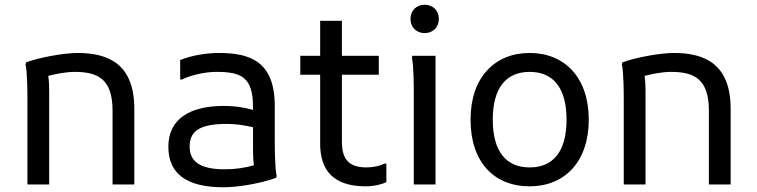

<svg xmlns="http://www.w3.org/2000/svg" viewBox="-20 -780 3202 812"><path d="M308 -556C248 -556 142 -536 90 -516L88 -508C96 -472 96 -384 96 -344V0H188V-396C188 -418 187 -440 184 -459C218 -468 260 -476 296 -476C396 -476 456 -444 456 -312V0H548V-320C548 -508 440 -556 308 -556Z M1142 -200V-332C1142 -520 1038 -556 906 -556C854 -556 790 -546 742 -526V-444H750C782 -460 842 -476 894 -476C998 -476 1050 -456 1050 -328V-315C1019 -324 979 -332 926 -332C782 -332 692 -276 692 -160C692 -44 770 12 926 12C986 12 1082 -4 1148 -28L1150 -36C1142 -72 1142 -160 1142 -200ZM782 -160C782 -232 834 -256 942 -256C975 -256 1016 -250 1050 -242V-148C1050 -123 1051 -100 1054 -81C1016 -70 974 -64 930 -64C834 -64 782 -92 782 -160Z M1606 -88C1586 -78 1558 -72 1530 -72C1458 -72 1426 -104 1426 -180V-464H1582V-544H1426V-692H1334V-544H1250V-464H1334V-172C1334 -64 1386 8 1526 8C1562 8 1594 0 1614 -10V-88Z M1776 -640C1810 -640 1836 -664 1836 -700C1836 -736 1810 -760 1776 -760C1742 -760 1716 -736 1716 -700C1716 -664 1742 -640 1776 -640ZM1730 -372V0H1822V-544H1724L1722 -536C1730 -500 1730 -412 1730 -372Z M1970 -274C1970 -96 2068 8 2220 8C2368 8 2470 -96 2470 -274C2470 -452 2368 -556 2220 -556C2072 -556 1970 -452 1970 -274ZM2064 -274C2064 -408 2120 -476 2220 -476C2320 -476 2376 -408 2376 -274C2376 -140 2320 -72 2220 -72C2120 -72 2064 -140 2064 -274Z M2830 -556C2770 -556 2664 -536 2612 -516L2610 -508C2618 -472 2618 -384 2618 -344V0H2710V-396C2710 -418 2709 -440 2706 -459C2740 -468 2782 -476 2818 -476C2918 -476 2978 -444 2978 -312V0H3070V-320C3070 -508 2962 -556 2830 -556Z"/></svg>

Font: Kufam Arabic Latin Roman Normal
Style: Regular
Weight: 400
Designer: Wael Morcos & Artur Schmal
Version: Version 1.200;PS 001.200;hotconv 1.0.88;makeotf.lib2.5.64775